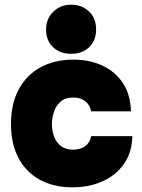

<svg xmlns="http://www.w3.org/2000/svg" viewBox="-20 -793 608 821"><path d="M290 8Q210 8 151 -24Q92 -56 59.5 -116.5Q27 -177 27 -262Q27 -350 60.5 -411.5Q94 -473 154 -505.5Q214 -538 293 -538Q364 -538 419 -512Q474 -486 506 -437Q538 -388 540 -317H370Q364 -346 343.5 -361Q323 -376 294 -376Q258 -376 238 -357.5Q218 -339 210 -312.5Q202 -286 202 -262Q202 -235 211 -210Q220 -185 240 -169Q260 -153 293 -153Q325 -153 345 -168.5Q365 -184 370 -211H546Q544 -139 509 -90.5Q474 -42 417 -17Q360 8 290 8ZM284 -563Q236 -563 206.5 -591.5Q177 -620 177 -666Q177 -713 208 -743Q239 -773 285 -773Q329 -773 360 -744.5Q391 -716 391 -667Q391 -620 361.5 -591.5Q332 -563 284 -563Z"/></svg>

Font: Onest Black
Style: Regular
Weight: 900
Designer: Dmitri Voloshin, Andrey Kudryavtsev
Foundry: Dmitri Voloshin, Andrey Kudryavtsev
Version: Version 1.000;gftools[0.9.33]